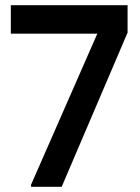

<svg xmlns="http://www.w3.org/2000/svg" viewBox="-20 -720 538 740"><path d="M99.7 0V-8L388.3 -666L430.7 -590.3H21.7V-700H471.7V-594.3L217.7 0Z"/></svg>

Font: Fustat
Style: Regular
Weight: 400
Designer: Mohamed Gaber, Khaled Hosny, Laura Garcia Mut
Foundry: Kief Type Foundry, Alif Type Foundry, Hard Type Foundry
Version: Version 1.007